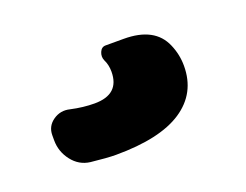

<svg xmlns="http://www.w3.org/2000/svg" viewBox="-51 -88 508 397"><g transform="rotate(-20 203.0 110.0)"><path d="M245 0Q313 0 333 47Q343 70 343 95Q343 155 294 187.5Q245 220 148 220Q129 220 93 216Q69 213 53.5 193Q38 173 38 148V137Q38 117 54.5 105.5Q71 94 91 99Q118 105 143 105Q198 105 198 55Q198 40 192 28Q188 19 192 9.5Q196 0 205 0Z"/></g></svg>

Font: Rounded Mplus 1c Black
Style: Regular
Weight: 900
Version: Version 1.059.20150529